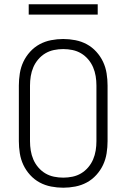

<svg xmlns="http://www.w3.org/2000/svg" viewBox="-20 -864 590 896"><path d="M275 12Q247 12 218.5 6.5Q190 1 165 -12.5Q140 -26 120.5 -47.5Q101 -69 89 -94.5Q77 -120 72.5 -148.5Q68 -177 68 -205V-465Q68 -493 72.5 -521.5Q77 -550 89 -575.5Q101 -601 120.5 -622.5Q140 -644 165 -657.5Q190 -671 218.5 -676.5Q247 -682 275 -682Q303 -682 331.5 -676.5Q360 -671 385 -657.5Q410 -644 429.5 -622.5Q449 -601 461 -575.5Q473 -550 477.5 -521.5Q482 -493 482 -465V-205Q482 -177 477.5 -148.5Q473 -120 461 -94.5Q449 -69 429.5 -47.5Q410 -26 385 -12.5Q360 1 331.5 6.5Q303 12 275 12ZM275 -35Q297 -35 318.5 -39.5Q340 -44 358.5 -55Q377 -66 391.5 -83Q406 -100 414.5 -120Q423 -140 426.5 -161.5Q430 -183 430 -205V-465Q430 -487 426.5 -508.5Q423 -530 414.5 -550Q406 -570 391.5 -587Q377 -604 358.5 -615Q340 -626 318.5 -630.5Q297 -635 275 -635Q253 -635 231.5 -630.5Q210 -626 191.5 -615Q173 -604 158.5 -587Q144 -570 135.5 -550Q127 -530 123.5 -508.5Q120 -487 120 -465V-205Q120 -183 123.5 -161.5Q127 -140 135.5 -120Q144 -100 158.5 -83Q173 -66 191.5 -55Q210 -44 231.5 -39.5Q253 -35 275 -35ZM436 -796H114V-844H436Z"/></svg>

Font: Lode Dark
Style: Regular
Weight: 400
Monospace: yes
Designer: Belleve Invis
Foundry: Belleve Invis
Version: Version 29.2.0; ttfautohint (v1.8.3)